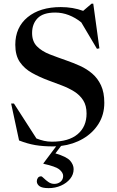

<svg xmlns="http://www.w3.org/2000/svg" viewBox="-20 -764 618 1017"><path d="M237.5 232.5Q203 232.5 189 222Q175 211.5 175 196Q175 186 180.8 178Q186.5 170 198 170Q202 170 212 180Q222 190 236.2 200Q250.5 210 267.5 210Q287 210 300.8 198.5Q314.5 187 314.5 168Q314.5 150.5 294.8 134Q275 117.5 210 103.5V101L277.5 11Q269 11.5 260 11.5Q208 11.5 166.8 4.5Q125.5 -2.5 81 -20L39 -215.5H54L173 -30.5Q193.5 -22.5 213.2 -18Q233 -13.5 254.5 -13.5Q344 -13.5 391.2 -53.2Q438.5 -93 438.5 -162.5Q438.5 -205 420.5 -233Q402.5 -261 372.8 -279.5Q343 -298 307.2 -311.5Q271.5 -325 236.5 -338Q189.5 -355.5 149.5 -377.8Q109.5 -400 85.2 -435.2Q61 -470.5 61 -527Q61 -619 126.2 -672.8Q191.5 -726.5 302 -726.5Q366 -726.5 420.5 -706.5L465 -744.5H474L506.5 -508L493.5 -505.5L410.5 -645.5Q379.5 -670.5 344.5 -684Q309.5 -697.5 272.5 -697.5Q208.5 -697.5 179.2 -667.5Q150 -637.5 150 -589Q150 -544.5 175.8 -518.5Q201.5 -492.5 243.2 -476.2Q285 -460 332.5 -443.5Q368.5 -431 404 -415Q439.5 -399 468.5 -374.2Q497.5 -349.5 515 -312Q532.5 -274.5 532.5 -219.5Q532.5 -157 502.2 -108.5Q472 -60 420 -29.5Q368 1 303.5 9L273.5 48.5Q333 66 351.5 87.2Q370 108.5 370 132Q370 160.5 351.5 183.2Q333 206 303 219.2Q273 232.5 237.5 232.5Z"/></svg>

Font: Newsreader 72pt Medium
Style: Regular
Weight: 500
Designer: Hugues Gentile
Foundry: Production Type
Version: Version 1.003; ttfautohint (v1.8.3)